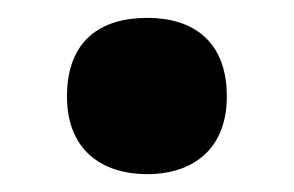

<svg xmlns="http://www.w3.org/2000/svg" viewBox="-20 -276 329 215"><path d="M55 -168C55 -109 93 -81 145 -81C196 -81 234 -109 234 -168C234 -230 196 -256 145 -256C92 -256 55 -230 55 -168Z"/></svg>

Font: Noto Sans Kannada UI SemiCondensed ExtraBold
Style: Regular
Weight: 800
Width: 4
Designer: Jelle Bosma - Monotype Design Team
Foundry: Monotype Imaging Inc.
Version: Version 2.005